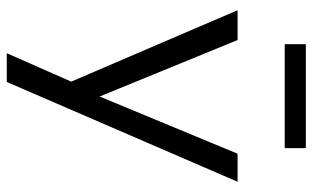

<svg xmlns="http://www.w3.org/2000/svg" viewBox="-194 -528 903 554"><g transform="rotate(90 257.0 -251.5)"><path d="M424 -486H505L217 180H134L216 -6L10 -486H96L259 -88ZM108 -622V-683H408V-622Z"/></g></svg>

Font: wassup Sans
Style: Regular
Weight: 400
Version: Version 2.001